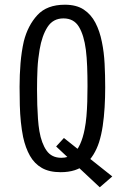

<svg xmlns="http://www.w3.org/2000/svg" viewBox="-20 -725 529 814"><path d="M237 5Q189 5 157.5 -13Q126 -31 107 -64.5Q88 -98 78 -144Q72 -174 68.5 -207.5Q65 -241 64 -279Q63 -317 63 -357Q63 -382 64 -407Q65 -432 67 -456.5Q69 -481 72.5 -504.5Q76 -528 81 -550Q98 -617 138.5 -661Q179 -705 255 -705Q304 -705 335 -684.5Q366 -664 384.5 -628.5Q403 -593 412 -547Q421 -504 423.5 -454.5Q426 -405 426 -355Q426 -311 423.5 -269.5Q421 -228 415.5 -191Q410 -154 400 -122Q381 -64 343 -29.5Q305 5 237 5ZM240 -56Q269 -56 288 -71Q307 -86 319.5 -113.5Q332 -141 339 -178Q344 -203 346.5 -232Q349 -261 350 -293.5Q351 -326 351 -360Q351 -404 349.5 -443Q348 -482 344 -514Q336 -576 314.5 -611.5Q293 -647 249 -647Q205 -647 181.5 -610.5Q158 -574 148 -515Q145 -497 142.5 -476.5Q140 -456 139 -434.5Q138 -413 137.5 -390.5Q137 -368 137 -345Q137 -311 138 -280Q139 -249 141 -221Q143 -193 147 -169Q156 -117 177.5 -86.5Q199 -56 240 -56ZM403 69 218 -104 251 -140 456 23Z"/></svg>

Font: Truculenta
Style: Regular
Weight: 400
Designer: Ivan Castro, Eva Sanz & Omnibus-Type Team
Foundry: Omnibus-Type
Version: Version 1.002